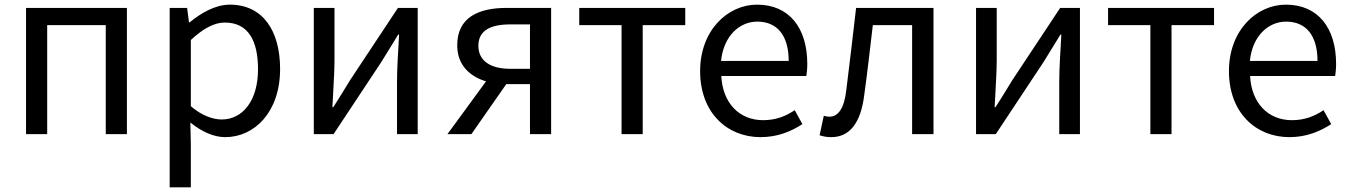

<svg xmlns="http://www.w3.org/2000/svg" viewBox="-20 -577 5810 826"><path d="M92 0H183V-469H435V0H526V-543H92Z M710 229H801V45L799 -50C848 -10 900 13 949 13C1074 13 1185 -94 1185 -280C1185 -447 1109 -557 969 -557C906 -557 845 -521 796 -481H793L785 -543H710ZM934 -63C898 -63 850 -78 801 -120V-405C854 -454 901 -480 947 -480C1050 -480 1090 -399 1090 -279C1090 -144 1024 -63 934 -63Z M1330 0H1415L1621 -311C1641 -344 1672 -394 1693 -428H1697C1693 -357 1688 -284 1688 -227V0H1777V-543H1692L1486 -232C1466 -199 1435 -149 1414 -116H1410C1413 -186 1419 -259 1419 -316V-543H1330Z M2260 -281H2175C2089 -281 2038 -316 2038 -380C2038 -445 2089 -472 2175 -472H2260ZM2160 -543C2038 -543 1947 -502 1947 -382C1947 -297 2001 -248 2071 -227L1905 0H2008L2158 -215H2160H2260V0H2351V-543Z M2654 0H2745V-469H2928V-543H2472V-469H2654Z M3252 13C3326 13 3384 -12 3432 -43L3399 -103C3359 -76 3316 -60 3263 -60C3160 -60 3089 -134 3083 -250H3449C3451 -263 3453 -282 3453 -302C3453 -457 3375 -557 3237 -557C3111 -557 2992 -447 2992 -271C2992 -92 3108 13 3252 13ZM3082 -315C3093 -422 3161 -484 3238 -484C3323 -484 3373 -425 3373 -315Z M3556 13C3635 13 3683 -47 3698 -168C3712 -268 3723 -369 3735 -469H3904V0H3996V-543H3663C3649 -425 3636 -308 3621 -191C3612 -110 3586 -75 3548 -75C3538 -75 3531 -77 3524 -79L3506 5C3522 10 3536 13 3556 13Z M4179 0H4264L4470 -311C4490 -344 4521 -394 4542 -428H4546C4542 -357 4537 -284 4537 -227V0H4626V-543H4541L4335 -232C4315 -199 4284 -149 4263 -116H4259C4262 -186 4268 -259 4268 -316V-543H4179Z M4929 0H5020V-469H5203V-543H4747V-469H4929Z M5527 13C5601 13 5659 -12 5707 -43L5674 -103C5634 -76 5591 -60 5538 -60C5435 -60 5364 -134 5358 -250H5724C5726 -263 5728 -282 5728 -302C5728 -457 5650 -557 5512 -557C5386 -557 5267 -447 5267 -271C5267 -92 5383 13 5527 13ZM5357 -315C5368 -422 5436 -484 5513 -484C5598 -484 5648 -425 5648 -315Z"/></svg>

Font: Source Han Sans KR Regular
Style: Regular
Weight: 400
Designer: Ryoko NISHIZUKA (kana & ideographs); Paul D. Hunt (Latin, Greek & Cyrillic); Wenlong ZHANG (bopomofo); Sandoll Communica
Foundry: Adobe Systems Incorporated
Version: Version 1.004;PS 1.004;hotconv 1.0.82;makeotf.lib2.5.63406